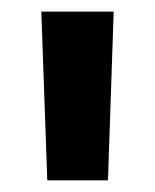

<svg xmlns="http://www.w3.org/2000/svg" viewBox="-20 -725 266 329"><path d="M61 -416 50.8 -705.1H174.8L165 -416Z"/></svg>

Font: TASA Orbiter Text SemiBold
Style: Regular
Weight: 600
Designer: Weizhong Zhang
Version: Version 1.000;Glyphs 3.1.2 (3151)